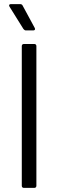

<svg xmlns="http://www.w3.org/2000/svg" viewBox="-20 -914 283 934"><path d="M149 -778 90 -887C88 -892 83 -894 78 -894H33C25 -894 22 -889 26 -882L94 -773C97 -769 101 -766 106 -766H142C149 -766 153 -771 149 -778ZM96 0H147C153 0 157 -4 157 -10V-690C157 -696 153 -700 147 -700H96C90 -700 86 -696 86 -690V-10C86 -4 90 0 96 0Z"/></svg>

Font: Elastic
Style: elastic
Weight: 400
Designer: Jeremy Tribby
Foundry: Tribby Type
Version: Version 1.422;hotconv 1.0.109;makeotfexe 2.5.65596